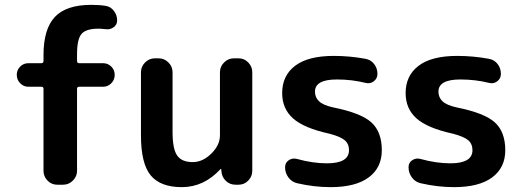

<svg xmlns="http://www.w3.org/2000/svg" viewBox="-20 -760 2153 790"><path d="M97 -403Q77 -403 63 -417.5Q49 -432 49 -452Q49 -472 63 -486Q77 -500 97 -500H150Q159 -500 159 -509V-533Q159 -641 206 -690.5Q253 -740 355 -740Q389 -740 414 -736Q435 -733 448.5 -715.5Q462 -698 462 -676Q462 -658 447 -647.5Q432 -637 414 -640Q394 -642 385 -642Q334 -642 315.5 -620.5Q297 -599 297 -537V-509Q297 -500 306 -500H404Q424 -500 438 -486Q452 -472 452 -452Q452 -432 438 -417.5Q424 -403 404 -403H306Q297 -403 297 -395V-57Q297 -34 280 -17Q263 0 240 0H215Q192 0 175.5 -17Q159 -34 159 -57V-395Q159 -403 150 -403Z M728 10Q640 10 600 -38.5Q560 -87 560 -203V-463Q560 -486 577 -503Q594 -520 617 -520H633Q656 -520 673 -503Q690 -486 690 -463V-217Q690 -147 709 -120Q728 -93 773 -93Q814 -93 849.5 -128Q885 -163 885 -203V-463Q885 -486 902 -503Q919 -520 942 -520H962Q985 -520 1001.5 -503Q1018 -486 1018 -463V-57Q1018 -34 1001.5 -17Q985 0 962 0H949Q925 0 908.5 -16.5Q892 -33 891 -57L890 -64Q890 -65 889 -65Q888 -65 887 -64Q819 10 728 10Z M1335 -210Q1230 -233 1185.5 -273Q1141 -313 1141 -377Q1141 -449 1194.5 -489.5Q1248 -530 1353 -530Q1419 -530 1484 -518Q1506 -514 1519.5 -496.5Q1533 -479 1533 -456Q1533 -437 1518 -425.5Q1503 -414 1484 -419Q1428 -433 1366 -433Q1276 -433 1276 -383Q1276 -359 1293 -343Q1310 -327 1351 -318Q1466 -295 1508.5 -256Q1551 -217 1551 -142Q1551 -70 1497 -30Q1443 10 1340 10Q1273 10 1203 -6Q1181 -11 1167 -29.5Q1153 -48 1153 -72Q1153 -91 1168.5 -101Q1184 -111 1202 -106Q1267 -88 1325 -88Q1416 -88 1416 -142Q1416 -168 1398.5 -183Q1381 -198 1335 -210Z M1843 -210Q1738 -233 1693.5 -273Q1649 -313 1649 -377Q1649 -449 1702.5 -489.5Q1756 -530 1861 -530Q1927 -530 1992 -518Q2014 -514 2027.5 -496.5Q2041 -479 2041 -456Q2041 -437 2026 -425.5Q2011 -414 1992 -419Q1936 -433 1874 -433Q1784 -433 1784 -383Q1784 -359 1801 -343Q1818 -327 1859 -318Q1974 -295 2016.5 -256Q2059 -217 2059 -142Q2059 -70 2005 -30Q1951 10 1848 10Q1781 10 1711 -6Q1689 -11 1675 -29.5Q1661 -48 1661 -72Q1661 -91 1676.5 -101Q1692 -111 1710 -106Q1775 -88 1833 -88Q1924 -88 1924 -142Q1924 -168 1906.5 -183Q1889 -198 1843 -210Z"/></svg>

Font: Rounded Mplus 1c Bold
Style: Bold
Weight: 700
Version: Version 1.059.20150529